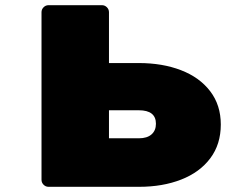

<svg xmlns="http://www.w3.org/2000/svg" viewBox="-20 -720 890 740"><path d="M515 -477Q606 -477 677.5 -449.5Q749 -422 790 -368.5Q831 -315 831 -240Q831 -164 790.5 -110Q750 -56 678.5 -28Q607 0 516 0H167Q156 0 148 -8Q140 -16 140 -27V-673Q140 -684 148 -692Q156 -700 167 -700H373Q384 -700 392 -692Q400 -684 400 -673V-477ZM515 -187Q547 -187 564 -202Q581 -217 581 -243Q581 -295 515 -295H400V-187Z"/></svg>

Font: Rubik Mono One
Style: Regular
Weight: 400
Designer: Hubert and Fischer with Elvire Volk Leonovitch (Cyrillic Expansion: Cyreal)
Foundry: Hubert and Fischer with Elvire Volk Leonovitch
Version: Version 2.000